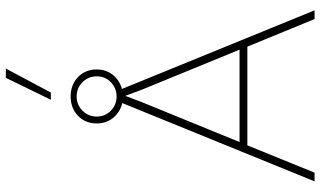

<svg xmlns="http://www.w3.org/2000/svg" viewBox="-234 -834 1069 640"><g transform="rotate(-90 300.0 -514.5)"><path d="M391 -1029 311 -879H287L360 -1029ZM556 0 464 -224H135L44 0H15L276 -641Q246 -648 227 -671Q208 -694 208 -726Q208 -764 233.5 -788.5Q259 -813 298 -813Q337 -813 362.5 -788.5Q388 -764 388 -726Q388 -695 370 -672.5Q352 -650 323 -642L585 0ZM250.5 -773.5Q231 -754 231 -726Q231 -698 250.5 -679Q270 -660 298 -660Q326 -660 345.5 -679Q365 -698 365 -726Q365 -754 345.5 -773.5Q326 -793 298 -793Q270 -793 250.5 -773.5ZM146 -250H454L320 -577L300 -631L280 -578Z"/></g></svg>

Font: Elaine Sans ExtraLight
Style: Regular
Weight: 275
Designer: Wei Huang
Foundry: Wei Huang
Version: Version 2.001;December 24, 2019;FontCreator 12.0.0.2547 64-b